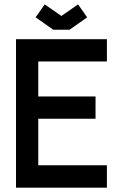

<svg xmlns="http://www.w3.org/2000/svg" viewBox="-20 -864 565 884"><path d="M156.2 -317.4V-103H472.2V0H53.7V-683.6H472.2V-581.1H156.2V-419.9H419.9V-317.4ZM262.7 -790.5 339.4 -843.8 381.3 -784.2 300.3 -727.1H225.1L144 -784.2L186 -843.8Z"/></svg>

Font: Anka/Coder Condensed
Style: Bold
Weight: 700
Width: 4
Monospace: yes
Version: Version 001.100